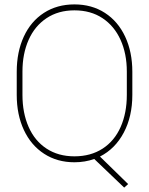

<svg xmlns="http://www.w3.org/2000/svg" viewBox="-20 -727 677 872"><path d="M318 10Q240 10 180.5 -28.5Q121 -67 88.5 -136.5Q56 -206 56 -296V-401Q56 -491 88 -560.5Q120 -630 179.5 -668.5Q239 -707 318 -707Q397 -707 456.5 -668.5Q516 -630 548.5 -560.5Q581 -491 581 -401V-296Q581 -198 542 -124.5Q503 -51 434 -16L562 109L544 125L408 -5Q366 10 318 10ZM318 -680Q245 -680 191.5 -644.5Q138 -609 110 -546Q82 -483 82 -402V-296Q82 -214 110 -150.5Q138 -87 191.5 -52Q245 -17 318 -17Q392 -17 446 -52Q500 -87 528 -150.5Q556 -214 556 -296V-402Q556 -483 527.5 -546Q499 -609 445.5 -644.5Q392 -680 318 -680Z"/></svg>

Font: FreesentationVF
Style: Regular
Weight: 400
Designer: glyphs from Roboto by Christian Robertson / Hangul glyphs from Noto Sans CJK(Source Han Sans) by Jang Soo-young and Kang
Foundry: PT&
Version: Version 2.001;Glyphs 3.3.1 (3343)